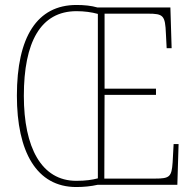

<svg xmlns="http://www.w3.org/2000/svg" viewBox="-20 -744 783 773"><path d="M287 9C317 9 347 6 373 0H694L699 -164H679L675 -90C671 -32 663 -25 604 -25H400L401 -362H608V-387H401V-689H575C638 -689 645 -682 648 -608L651 -550H671L666 -714H372C348 -721 319 -724 288 -724C129 -724 48 -595 48 -359C48 -133 127 9 287 9ZM287 -16C147 -16 76 -150 76 -358C76 -574 143 -699 288 -699C319 -699 349 -695 374 -688V-26C351 -20 326 -16 287 -16Z"/></svg>

Font: Noto Serif Bengali Condensed Thin
Style: Regular
Weight: 100
Width: 3
Designer: Juan Bruce, Universal Thirst, Indian Type Foundry and the Monotype Design Team.
Foundry: Monotype Imaging Inc.
Version: Version 2.003